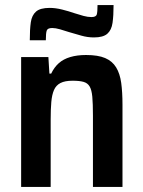

<svg xmlns="http://www.w3.org/2000/svg" viewBox="-20 -734 563 754"><path d="M63 0V-510H170L174 -445H181Q193 -470 211 -486Q229 -502 256 -510Q283 -518 318 -518Q365 -518 393 -506Q421 -494 436 -469.5Q451 -445 456 -408.5Q461 -372 461 -323V0H345V-280Q345 -327 342.5 -354Q340 -381 332 -394.5Q324 -408 308 -412.5Q292 -417 265 -417Q235 -417 217.5 -408Q200 -399 192 -380.5Q184 -362 181.5 -333.5Q179 -305 179 -264V0ZM97 -576Q97 -619 101 -646.5Q105 -674 121.5 -688.5Q138 -703 175 -703Q198 -703 224 -696.5Q250 -690 273 -682Q291 -676 308 -671.5Q325 -667 339 -667Q357 -667 360 -677Q363 -687 363 -714H426Q426 -673 422 -644.5Q418 -616 401.5 -601.5Q385 -587 349 -587Q324 -587 299.5 -594Q275 -601 251 -608Q233 -614 215.5 -619Q198 -624 185 -624Q167 -624 163.5 -614Q160 -604 160 -576Z"/></svg>

Font: Saira SemiCondensed SemiBold
Style: Regular
Weight: 600
Width: 4
Designer: Hector Gatti with collaboration of the Omnibus-Type team
Foundry: Omnibus-Type
Version: Version 1.101